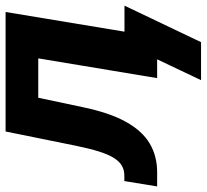

<svg xmlns="http://www.w3.org/2000/svg" viewBox="-81 -533 735 683"><g transform="rotate(-90 286.5 -191.5)"><path d="M-35.2 0 -16.1 -116.7H2.9Q22.9 -116.7 38.1 -125.2Q53.2 -133.8 65.7 -153.3Q78.1 -172.9 88.9 -206.5Q99.6 -240.2 109.9 -291L160.2 -539.1H585.4L496.1 0H350.1L420.4 -422.9H280.3L247.1 -266.1Q227.1 -169.4 194.6 -111.1Q162.1 -52.7 117.4 -26.4Q72.8 0 15.6 0ZM342.8 156.2 417 0H377.4L396.5 -116.2H607.9L478 156.2Z"/></g></svg>

Font: Inter 18pt
Style: Bold Italic
Weight: 700
Italic angle: -9.3988°
Designer: Rasmus Andersson
Foundry: rsms
Version: Version 4.001;git-66647c0bb